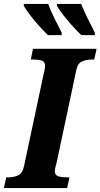

<svg xmlns="http://www.w3.org/2000/svg" viewBox="-41 -964 515 984"><path d="M-21 0 -9 -55H2Q29 -55 51.5 -65Q74 -75 82 -112L184 -591Q188 -606 189 -614.5Q190 -623 190 -627Q190 -648 173 -653.5Q156 -659 128 -659H117L128 -714H454L442 -659H431Q402 -659 379 -649Q356 -639 349 -600L250 -134Q246 -118 243 -106.5Q240 -95 240 -87Q240 -66 258 -60.5Q276 -55 303 -55H315L303 0ZM376 -784Q356 -802 330.5 -830.5Q305 -859 282.5 -888Q260 -917 251 -934V-944H375Q388 -910 408 -870Q428 -830 445 -797V-784ZM205 -784Q186 -802 160 -830.5Q134 -859 112 -888Q90 -917 81 -934V-944H206Q218 -910 238 -870Q258 -830 275 -797V-784Z"/></svg>

Font: Noto Serif Condensed ExtraBold
Style: Italic
Weight: 800
Width: 3
Italic angle: -12°
Designer: Monotype Design Team
Foundry: Monotype Imaging Inc.
Version: Version 2.014; ttfautohint (v1.8.4.7-5d5b)